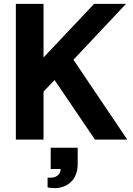

<svg xmlns="http://www.w3.org/2000/svg" viewBox="-20 -722 689 993"><path d="M62 0V-702.1H205.1V-424.8L466.8 -702.1H631.8L359.9 -413.1L638.2 0H471.2L262.2 -308.1L205.1 -248V0ZM293.9 151.9H242.2V42H381.8V124Q381.8 185.1 347.9 218Q314 251 262.2 251Q242.2 251 226.1 247.1V196.8Q261.7 199.2 277.8 185.8Q293.9 172.4 293.9 151.9Z"/></svg>

Font: LT Superior
Style: Bold
Weight: 400
Designer: Daniel Lyons
Foundry: LyonsType
Version: Version 1.000